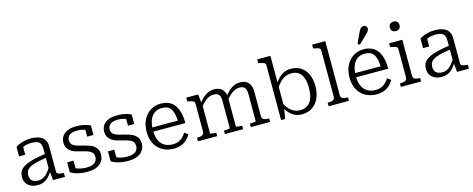

<svg xmlns="http://www.w3.org/2000/svg" viewBox="-37 -1542 5623 2282"><g transform="rotate(-15 2775.0 -400.5)"><path d="M410 -327V-279Q346 -270 299 -260Q252 -250 221 -237.5Q190 -225 172 -209.5Q154 -194 146.5 -174.5Q139 -155 139 -131Q139 -101 150.5 -81Q162 -61 184.5 -50.5Q207 -40 239 -40Q275 -40 304.5 -56Q334 -72 359.5 -102.5Q385 -133 408 -176L409 -120Q388 -81 361 -51.5Q334 -22 300 -5.5Q266 11 223 11Q175 11 138.5 -5.5Q102 -22 81.5 -53.5Q61 -85 61 -131Q61 -173 80 -204Q99 -235 140.5 -257.5Q182 -280 248 -297Q314 -314 410 -327ZM409 0 398 -117 395 -122V-386Q395 -426 383.5 -450Q372 -474 346.5 -484Q321 -494 279 -494Q221 -494 183 -478.5Q145 -463 125 -444Q123 -451 126 -459Q129 -467 135 -473.5Q141 -480 149.5 -484.5Q158 -489 168 -490V-377H92V-494Q106 -505 133 -517Q160 -529 197.5 -538Q235 -547 281 -547Q322 -547 356 -539Q390 -531 415.5 -513.5Q441 -496 455 -468Q469 -440 469 -398V-88Q469 -74 479 -66Q489 -58 507 -54.5Q525 -51 551 -48L556 -47V0Z M967 -140Q967 -166 955 -183.5Q943 -201 922 -211.5Q901 -222 875 -229.5Q849 -237 821 -244Q788 -251 756.5 -261Q725 -271 699.5 -288Q674 -305 658.5 -331.5Q643 -358 643 -398Q643 -443 666 -476.5Q689 -510 732 -528.5Q775 -547 836 -547Q882 -547 917 -541Q952 -535 976 -526.5Q1000 -518 1012 -511V-394H935V-493Q943 -493 949.5 -490Q956 -487 960 -482Q964 -477 966.5 -470Q969 -463 969 -453Q956 -467 936 -476Q916 -485 891 -490Q866 -495 836 -495Q773 -495 743 -471Q713 -447 713 -407Q713 -381 725 -363.5Q737 -346 757.5 -336Q778 -326 805 -318.5Q832 -311 862 -304Q893 -296 925 -286Q957 -276 982.5 -259Q1008 -242 1023.5 -215Q1039 -188 1039 -147Q1039 -102 1015.5 -66Q992 -30 946 -9.5Q900 11 832 11Q786 11 747 4.5Q708 -2 678 -13.5Q648 -25 626 -38V-161H704V-29Q691 -36 683.5 -43Q676 -50 673 -57.5Q670 -65 670 -73Q670 -81 671 -88Q688 -74 712 -63.5Q736 -53 766.5 -47Q797 -41 832 -41Q877 -41 906.5 -52Q936 -63 951.5 -85Q967 -107 967 -140Z M1469 -140Q1469 -166 1457 -183.5Q1445 -201 1424 -211.5Q1403 -222 1377 -229.5Q1351 -237 1323 -244Q1290 -251 1258.5 -261Q1227 -271 1201.5 -288Q1176 -305 1160.5 -331.5Q1145 -358 1145 -398Q1145 -443 1168 -476.5Q1191 -510 1234 -528.5Q1277 -547 1338 -547Q1384 -547 1419 -541Q1454 -535 1478 -526.5Q1502 -518 1514 -511V-394H1437V-493Q1445 -493 1451.5 -490Q1458 -487 1462 -482Q1466 -477 1468.5 -470Q1471 -463 1471 -453Q1458 -467 1438 -476Q1418 -485 1393 -490Q1368 -495 1338 -495Q1275 -495 1245 -471Q1215 -447 1215 -407Q1215 -381 1227 -363.5Q1239 -346 1259.5 -336Q1280 -326 1307 -318.5Q1334 -311 1364 -304Q1395 -296 1427 -286Q1459 -276 1484.5 -259Q1510 -242 1525.5 -215Q1541 -188 1541 -147Q1541 -102 1517.5 -66Q1494 -30 1448 -9.5Q1402 11 1334 11Q1288 11 1249 4.5Q1210 -2 1180 -13.5Q1150 -25 1128 -38V-161H1206V-29Q1193 -36 1185.5 -43Q1178 -50 1175 -57.5Q1172 -65 1172 -73Q1172 -81 1173 -88Q1190 -74 1214 -63.5Q1238 -53 1268.5 -47Q1299 -41 1334 -41Q1379 -41 1408.5 -52Q1438 -63 1453.5 -85Q1469 -107 1469 -140Z M1709 -263Q1709 -204 1723 -162Q1737 -120 1762.5 -93.5Q1788 -67 1821.5 -54.5Q1855 -42 1895 -42Q1939 -42 1970.5 -56.5Q2002 -71 2024 -94Q2046 -117 2061 -142L2104 -109Q2085 -75 2055 -47Q2025 -19 1984.5 -4Q1944 11 1894 11Q1820 11 1760.5 -21Q1701 -53 1666.5 -114.5Q1632 -176 1632 -264Q1632 -349 1663.5 -412Q1695 -475 1750.5 -511Q1806 -547 1878 -547Q1935 -547 1977 -528Q2019 -509 2047 -471.5Q2075 -434 2089.5 -378Q2104 -322 2104 -248H1689V-299H2049L2026 -279Q2024 -337 2015 -378Q2006 -419 1988.5 -444.5Q1971 -470 1944 -481.5Q1917 -493 1878 -493Q1840 -493 1808.5 -478.5Q1777 -464 1755 -435Q1733 -406 1721 -363Q1709 -320 1709 -263Z M2192 0V-43H2195Q2234 -43 2257 -54Q2280 -65 2280 -99V-443Q2280 -458 2271.5 -465.5Q2263 -473 2245.5 -478Q2228 -483 2202 -488L2192 -490V-537H2339L2351 -422L2355 -417V-53Q2355 -50 2366.5 -47.5Q2378 -45 2395 -44Q2412 -43 2425 -43H2429V0ZM2748 0H2524V-43H2527Q2541 -43 2558 -44Q2575 -45 2586.5 -47.5Q2598 -50 2598 -53V-385Q2598 -420 2590.5 -443Q2583 -466 2564.5 -477.5Q2546 -489 2514 -489Q2482 -489 2453.5 -475.5Q2425 -462 2397.5 -436.5Q2370 -411 2341 -372L2340 -424Q2369 -463 2399 -490.5Q2429 -518 2462.5 -532.5Q2496 -547 2535 -547Q2580 -547 2610.5 -530.5Q2641 -514 2657 -480.5Q2673 -447 2673 -396V-53Q2673 -50 2685 -47.5Q2697 -45 2713.5 -44Q2730 -43 2745 -43H2748ZM3080 0H2843V-43H2846Q2860 -43 2876.5 -44Q2893 -45 2905 -47.5Q2917 -50 2917 -53V-385Q2917 -420 2909 -443Q2901 -466 2883 -477.5Q2865 -489 2833 -489Q2801 -489 2772 -475.5Q2743 -462 2715 -436Q2687 -410 2658 -371L2657 -423Q2687 -463 2717 -490.5Q2747 -518 2781 -532.5Q2815 -547 2854 -547Q2898 -547 2928.5 -530.5Q2959 -514 2975.5 -480.5Q2992 -447 2992 -396V-99Q2992 -65 3014.5 -54Q3037 -43 3076 -43H3080Z M3470 11Q3426 11 3390.5 -4.5Q3355 -20 3326 -49.5Q3297 -79 3272 -121L3275 -180Q3300 -136 3328 -105Q3356 -74 3390 -58Q3424 -42 3465 -42Q3506 -42 3537 -57.5Q3568 -73 3589 -102Q3610 -131 3620.5 -174Q3631 -217 3631 -271Q3631 -324 3621.5 -365.5Q3612 -407 3592.5 -435.5Q3573 -464 3543 -478.5Q3513 -493 3472 -493Q3431 -493 3396.5 -477.5Q3362 -462 3332 -431.5Q3302 -401 3274 -355L3272 -411Q3300 -454 3331 -484.5Q3362 -515 3398.5 -531Q3435 -547 3480 -547Q3554 -547 3605.5 -512Q3657 -477 3684 -415.5Q3711 -354 3711 -271Q3711 -189 3682 -125Q3653 -61 3599 -25Q3545 11 3470 11ZM3212 -664Q3212 -679 3203.5 -686.5Q3195 -694 3178 -699Q3161 -704 3135 -709L3124 -711V-758H3287V-125L3284 -118L3262 12H3212Z M3962 -758V-96Q3962 -64 3984.5 -53.5Q4007 -43 4046 -43H4050V0H3800V-43H3804Q3843 -43 3865.5 -53.5Q3888 -64 3888 -96V-664Q3888 -679 3879.5 -686.5Q3871 -694 3854 -699Q3837 -704 3810 -709L3800 -711V-758Z M4205 -263Q4205 -204 4219 -162Q4233 -120 4258.5 -93.5Q4284 -67 4317.5 -54.5Q4351 -42 4391 -42Q4435 -42 4466.5 -56.5Q4498 -71 4520 -94Q4542 -117 4557 -142L4600 -109Q4581 -75 4551 -47Q4521 -19 4480.5 -4Q4440 11 4390 11Q4316 11 4256.5 -21Q4197 -53 4162.5 -114.5Q4128 -176 4128 -264Q4128 -349 4159.5 -412Q4191 -475 4246.5 -511Q4302 -547 4374 -547Q4431 -547 4473 -528Q4515 -509 4543 -471.5Q4571 -434 4585.5 -378Q4600 -322 4600 -248H4185V-299H4545L4522 -279Q4520 -337 4511 -378Q4502 -419 4484.5 -444.5Q4467 -470 4440 -481.5Q4413 -493 4374 -493Q4336 -493 4304.5 -478.5Q4273 -464 4251 -435Q4229 -406 4217 -363Q4205 -320 4205 -263ZM4384 -757Q4392 -775 4401 -787.5Q4410 -800 4421 -806.5Q4432 -813 4446 -813Q4466 -813 4477.5 -801.5Q4489 -790 4489 -774Q4489 -763 4484.5 -752.5Q4480 -742 4472 -732Q4464 -722 4453 -712L4354 -616H4328V-637Z M4804 -656Q4779 -656 4762 -670.5Q4745 -685 4745 -715Q4745 -744 4761.5 -758.5Q4778 -773 4804 -773Q4830 -773 4847 -758.5Q4864 -744 4864 -715Q4864 -685 4847 -670.5Q4830 -656 4804 -656ZM4851 -537V-96Q4851 -64 4873.5 -53.5Q4896 -43 4935 -43H4938V0H4689V-43H4692Q4731 -43 4754 -53.5Q4777 -64 4777 -96V-443Q4777 -465 4757.5 -472.5Q4738 -480 4699 -488L4688 -490V-537Z M5381 -327V-279Q5317 -270 5270 -260Q5223 -250 5192 -237.5Q5161 -225 5143 -209.5Q5125 -194 5117.5 -174.5Q5110 -155 5110 -131Q5110 -101 5121.5 -81Q5133 -61 5155.5 -50.5Q5178 -40 5210 -40Q5246 -40 5275.5 -56Q5305 -72 5330.5 -102.5Q5356 -133 5379 -176L5380 -120Q5359 -81 5332 -51.5Q5305 -22 5271 -5.5Q5237 11 5194 11Q5146 11 5109.5 -5.5Q5073 -22 5052.5 -53.5Q5032 -85 5032 -131Q5032 -173 5051 -204Q5070 -235 5111.5 -257.5Q5153 -280 5219 -297Q5285 -314 5381 -327ZM5380 0 5369 -117 5366 -122V-386Q5366 -426 5354.5 -450Q5343 -474 5317.5 -484Q5292 -494 5250 -494Q5192 -494 5154 -478.5Q5116 -463 5096 -444Q5094 -451 5097 -459Q5100 -467 5106 -473.5Q5112 -480 5120.5 -484.5Q5129 -489 5139 -490V-377H5063V-494Q5077 -505 5104 -517Q5131 -529 5168.5 -538Q5206 -547 5252 -547Q5293 -547 5327 -539Q5361 -531 5386.5 -513.5Q5412 -496 5426 -468Q5440 -440 5440 -398V-88Q5440 -74 5450 -66Q5460 -58 5478 -54.5Q5496 -51 5522 -48L5527 -47V0Z"/></g></svg>

Font: Roboto Serif 20pt Light
Style: Regular
Weight: 300
Version: Version 1.008